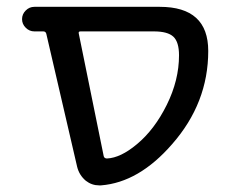

<svg xmlns="http://www.w3.org/2000/svg" viewBox="-20 -567 672 565"><path d="M216.8 -474.6Q210 -474.6 211.9 -467.8L285.2 -107.4Q287.1 -100.6 294.9 -100.6Q335 -102.5 382.8 -142.6Q434.6 -185.5 470.7 -258.3Q506.8 -331.1 506.8 -404.3Q506.8 -443.4 490.2 -459Q473.6 -474.6 432.6 -474.6ZM592.8 -417Q592.8 -263.7 486.3 -142.6Q388.7 -30.3 277.3 -21.5Q274.4 -21.5 271.5 -21.5Q250 -21.5 232.4 -35.2Q212.9 -51.8 207 -76.2L116.2 -467.8Q114.3 -474.6 107.4 -474.6H81.1Q66.4 -474.6 55.7 -485.4Q44.9 -496.1 44.9 -510.7Q44.9 -525.4 55.7 -536.1Q66.4 -546.9 81.1 -546.9H450.2Q592.8 -546.9 592.8 -417Z"/></svg>

Font: Gen Jyuu Gothic P Regular
Style: Regular
Weight: 400
Designer: [Source Han Sans]
Ryoko NISHIZUKA  (kana & ideographs); Paul D. Hunt (Latin, Greek & Cyrillic); Wenlong ZHANG  (bopomofo
Version: Version 1.002.20150607